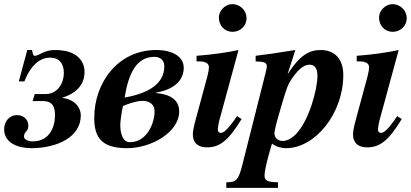

<svg xmlns="http://www.w3.org/2000/svg" viewBox="-31 -704 1988 929"><path d="M101 -462 60 -310H87C107 -363 147 -425 211 -425C262 -425 278 -389 278 -350C278 -302 247 -249 191 -249H137L127 -215H176C228 -215 235 -181 235 -146C235 -91 210 -20 127 -20C106 -20 85 -29 85 -43C85 -68 106 -66 106 -95C106 -132 76 -147 52 -147C12 -147 -11 -113 -11 -79C-11 -9 61 13 121 13C180 13 242 0 287 -27C331 -53 360 -93 360 -146C360 -184 330 -223 272 -230V-232C348 -256 378 -302 378 -357C378 -396 357 -425 328 -442C300 -458 265 -462 233 -462C182 -462 158 -434 138 -434C128 -434 128 -444 124 -462Z M717 -165C717 -113 683 -16 597 -16C565 -16 551 -54 551 -100C551 -121 560 -176 564 -191C589 -202 629 -216 659 -216C692 -216 717 -199 717 -165ZM764 -383C764 -298 686 -252 572 -232C590 -344 627 -429 716 -429C737 -429 764 -419 764 -383ZM724 -256C824 -273 858 -325 858 -376C858 -430 804 -462 725 -462C539 -462 425 -303 425 -134C425 -39 460 13 584 13C703 13 836 -66 836 -164C836 -219 797 -247 724 -254Z M1116 -142 1102 -122C1075 -84 1053 -61 1038 -61C1030 -61 1023 -65 1023 -77C1023 -86 1027 -111 1032 -128L1123 -462C1069 -450 998 -440 920 -434V-407H934C964 -407 980 -397 980 -378C980 -370 978 -357 972 -333L917 -130C907 -94 902 -68 902 -54C902 -11 929 9 970 9C1030 9 1072 -20 1138 -128ZM1162 -616C1162 -653 1131 -684 1093 -684C1059 -684 1028 -653 1028 -619C1028 -580 1056 -550 1094 -550C1132 -550 1162 -579 1162 -616Z M1505 -336C1505 -275 1465 -118 1398 -52C1379 -34 1358 -22 1336 -22C1314 -22 1297 -38 1297 -58C1297 -75 1308 -116 1335 -207C1357 -280 1361 -293 1379 -320C1405 -359 1435 -391 1466 -391C1490 -391 1505 -376 1505 -336ZM1361 -347 1398 -462C1296 -446 1258 -440 1206 -434V-407C1251 -405 1260 -401 1260 -382C1260 -372 1251 -340 1238 -288L1142 92C1123 168 1112 178 1064 178V205H1314V178C1264 177 1249 170 1249 146C1249 132 1254 98 1273 32L1285 -9C1307 7 1332 13 1353 13C1495 13 1630 -156 1630 -341C1630 -415 1592 -462 1520 -462C1463 -462 1418 -434 1362 -347Z M1891 -142 1877 -122C1850 -84 1828 -61 1813 -61C1805 -61 1798 -65 1798 -77C1798 -86 1802 -111 1807 -128L1898 -462C1844 -450 1773 -440 1695 -434V-407H1709C1739 -407 1755 -397 1755 -378C1755 -370 1753 -357 1747 -333L1692 -130C1682 -94 1677 -68 1677 -54C1677 -11 1704 9 1745 9C1805 9 1847 -20 1913 -128ZM1937 -616C1937 -653 1906 -684 1868 -684C1834 -684 1803 -653 1803 -619C1803 -580 1831 -550 1869 -550C1907 -550 1937 -579 1937 -616Z"/></svg>

Font: XITS
Style: Bold Italic
Weight: 700
Italic angle: -16.33°
Designer: MicroPress Inc., with final additions and corrections provided by Coen Hoffman, Elsevier (retired)
Version: Version 1.302